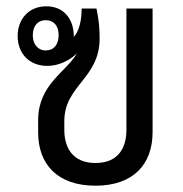

<svg xmlns="http://www.w3.org/2000/svg" viewBox="-20 -579 581 609"><path d="M283 10C403 10 464 -58 464 -160V-552H381V-167C381 -115 359 -62 283 -62C210 -62 184 -111 184 -167V-195C184 -308 296 -330 296 -457C296 -492 293 -519 286 -552H239C239 -517 232 -481 214 -462V-465C214 -514 186 -559 127 -559C71 -559 36 -518 36 -465C36 -408 74 -370 130 -370C165 -370 200 -386 224 -410C192 -352 101 -312 101 -198V-159C101 -57 163 10 283 10ZM125 -419C100 -419 84 -439 84 -467C84 -497 100 -515 125 -515C151 -515 166 -497 166 -467C166 -438 151 -419 125 -419Z"/></svg>

Font: Noto Sans Thai Looped SemiCondensed
Style: Regular
Weight: 400
Width: 4
Designer: Sasikarn Vongin, Ben Mitchell
Foundry: The Fontpad Ltd
Version: Version 1.001